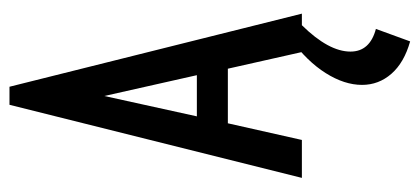

<svg xmlns="http://www.w3.org/2000/svg" viewBox="-266 -406 906 415"><g transform="rotate(-90 187.5 -199.0)"><path d="M282 0 246 -160H128L92 0H10L168 -632H207L365 0ZM187 -427 143 -227H232ZM332 160 305 234Q259 221 235 193.5Q211 166 211 130Q211 92 236.5 51.5Q262 11 310 -24L340 0Q283 58 283 105Q283 147 332 160Z"/></g></svg>

Font: Inconsolata Condensed SemiBold
Style: Regular
Weight: 600
Width: 3
Monospace: yes
Designer: Raph Levien, Cyreal, Brenton Simpson
Foundry: Raph Levien, Cyreal, Google
Version: Version 3.100; ttfautohint (v1.8.4.7-5d5b)